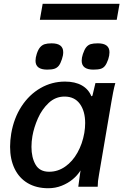

<svg xmlns="http://www.w3.org/2000/svg" viewBox="-20 -991 654 1019"><path d="M33.5 -212Q33.5 -245.5 39.5 -282Q53.5 -364 94.2 -426.5Q135 -489 195 -523.5Q255 -558 325 -558Q378.5 -558 414.2 -537.8Q450 -517.5 465 -480L470.5 -483L486.5 -550H592Q585.5 -527 580.5 -501.2Q575.5 -475.5 571.5 -452L506 -67.5Q501.5 -41.5 500.2 -30.5Q499 -19.5 498.5 0H395.5L404 -63L407.5 -86.5L403 -80Q389 -58.5 364.8 -38.5Q340.5 -18.5 307.2 -5.2Q274 8 236 8Q173 8 127.2 -19Q81.5 -46 57.5 -95.8Q33.5 -145.5 33.5 -212ZM427.5 -285.5Q432 -312.5 432 -338Q432 -401 403.8 -439.8Q375.5 -478.5 322.5 -478.5Q274.5 -478.5 238.5 -444.8Q202.5 -411 181.2 -362.8Q160 -314.5 152 -268.5Q147 -240 147 -211.5Q147 -155 168.8 -117.2Q190.5 -79.5 241 -79.5Q287 -79.5 326 -106.8Q365 -134 391.2 -181Q417.5 -228 427.5 -285.5ZM168.5 -668.5Q168.5 -685 175 -705Q182.5 -728 192.8 -740Q203 -752 217.2 -756.5Q231.5 -761 254 -761Q315.5 -761 315.5 -714Q315.5 -696 308.5 -676.5Q301 -653.5 291.8 -642Q282.5 -630.5 268.5 -626Q254.5 -621.5 230.5 -621.5Q168.5 -621.5 168.5 -668.5ZM413.5 -669Q413.5 -685 420 -704.5Q428 -728.5 437.8 -740.5Q447.5 -752.5 461.5 -756.8Q475.5 -761 499.5 -761Q561 -761 561 -713.5Q561 -696.5 554.5 -676.5Q546.5 -653.5 537.5 -641.8Q528.5 -630 514.5 -625.8Q500.5 -621.5 475.5 -621.5Q413.5 -621.5 413.5 -669ZM206.5 -971H614.5L599.5 -886H191.5Z"/></svg>

Font: JuliaMono SemiBold
Style: Italic
Weight: 600
Italic angle: -9°
Monospace: yes
Designer: cormullion
Foundry: corm
Version: Version 0.056; ttfautohint (v1.8.4)